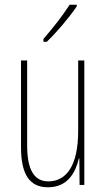

<svg xmlns="http://www.w3.org/2000/svg" viewBox="-20 -783 448 813"><path d="M305 -756V-763H275C241 -711 209 -671 164 -618V-606H178C217 -643 272 -707 305 -756ZM337 -527H311V-228C311 -82 261 -15 185 -15C127 -15 95 -60 95 -167V-527H69V-159C69 -45 105 10 183 10C268 10 300 -54 314 -112H316L317 0H337Z"/></svg>

Font: Noto Sans Devanagari UI ExtraCondensed Thin
Style: Regular
Weight: 100
Width: 2
Designer: Jelle Bosma - Monotype Design Team
Foundry: Monotype Imaging Inc.
Version: Version 2.004